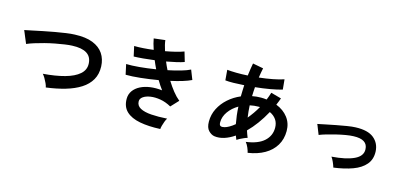

<svg xmlns="http://www.w3.org/2000/svg" viewBox="-71 -1352 4142 1940"><g transform="rotate(15 2000.0 -382.0)"><path d="M424 -49Q421 -67 410 -91Q399 -115 385.5 -138Q372 -161 359 -175Q490 -185 585.5 -211.5Q681 -238 732.5 -283Q784 -328 781 -394Q775 -535 573 -526Q542 -525 497 -518.5Q452 -512 399.5 -502Q347 -492 294.5 -478.5Q242 -465 196 -450.5Q150 -436 118 -422Q118 -423 109.5 -442.5Q101 -462 90.5 -487.5Q80 -513 72 -532.5Q64 -552 63 -553Q94 -559 143 -569.5Q192 -580 250.5 -592Q309 -604 368 -614.5Q427 -625 479.5 -632.5Q532 -640 569 -641Q684 -646 758 -616.5Q832 -587 869.5 -531Q907 -475 910 -399Q913 -318 878.5 -258.5Q844 -199 779 -157.5Q714 -116 623.5 -89.5Q533 -63 424 -49Z M1650 57Q1528 63 1436 45.5Q1344 28 1293.5 -19.5Q1243 -67 1243 -150Q1243 -198 1269 -234.5Q1295 -271 1340 -294Q1385 -317 1443.5 -325Q1502 -333 1567 -325Q1551 -346 1536 -369Q1521 -392 1507 -416Q1413 -400 1323.5 -390.5Q1234 -381 1170 -382L1147 -488Q1203 -486 1285 -493.5Q1367 -501 1454 -515Q1433 -558 1416 -600Q1356 -592 1299.5 -587Q1243 -582 1201 -581L1178 -685Q1219 -684 1271.5 -687.5Q1324 -691 1379 -698Q1357 -763 1349 -810L1467 -824Q1472 -779 1493 -715Q1549 -725 1599.5 -737.5Q1650 -750 1684 -763L1714 -661Q1681 -649 1633 -638Q1585 -627 1530 -617Q1538 -597 1547.5 -576.5Q1557 -556 1567 -536Q1640 -551 1700.5 -568.5Q1761 -586 1796 -604L1835 -505Q1798 -487 1742.5 -470Q1687 -453 1622 -439Q1654 -387 1689.5 -342.5Q1725 -298 1762 -268L1688 -189Q1631 -221 1574.5 -230.5Q1518 -240 1471 -233Q1424 -226 1395.5 -206Q1367 -186 1367 -158Q1367 -112 1409.5 -89Q1452 -66 1525 -61Q1598 -56 1690 -62Q1680 -47 1671.5 -24.5Q1663 -2 1657 20Q1651 42 1650 57Z M2565 61Q2561 41 2548 10Q2535 -21 2518 -41Q2644 -58 2706 -114.5Q2768 -171 2768 -254Q2768 -304 2743.5 -339.5Q2719 -375 2675 -395Q2597 -252 2500 -156Q2506 -137 2512.5 -119.5Q2519 -102 2526 -85Q2510 -81 2490 -72Q2470 -63 2451 -53.5Q2432 -44 2421 -36Q2417 -46 2413 -56.5Q2409 -67 2405 -77Q2351 -40 2298 -23.5Q2245 -7 2197 -14Q2164 -19 2134.5 -49.5Q2105 -80 2105 -144Q2105 -217 2137 -280Q2169 -343 2224.5 -392.5Q2280 -442 2351 -472Q2351 -502 2352.5 -531.5Q2354 -561 2355 -590Q2295 -586 2243.5 -585Q2192 -584 2158 -588L2149 -696Q2188 -692 2244 -691Q2300 -690 2364 -694Q2369 -730 2373.5 -763Q2378 -796 2384 -825L2495 -804Q2485 -758 2477 -703Q2551 -711 2618.5 -724Q2686 -737 2733 -753L2743 -648Q2693 -633 2619 -620Q2545 -607 2465 -599Q2463 -576 2462 -552Q2461 -528 2460 -504Q2505 -513 2553 -513Q2568 -513 2582.5 -512Q2597 -511 2611 -509Q2619 -528 2626 -547.5Q2633 -567 2639 -587L2748 -557Q2741 -538 2734 -520Q2727 -502 2719 -484Q2798 -453 2843.5 -393.5Q2889 -334 2889 -253Q2889 -168 2849.5 -102.5Q2810 -37 2737.5 4.5Q2665 46 2565 61ZM2273 -129Q2293 -134 2319.5 -149Q2346 -164 2375 -188Q2367 -230 2361.5 -275Q2356 -320 2354 -366Q2292 -330 2254.5 -277Q2217 -224 2217 -166Q2217 -135 2232 -128.5Q2247 -122 2273 -129ZM2473 -283Q2497 -312 2521 -346Q2545 -380 2566 -418H2553Q2529 -418 2506 -415.5Q2483 -413 2461 -408Q2464 -345 2473 -283Z M3440 -19Q3433 -43 3420 -72.5Q3407 -102 3393 -121Q3542 -132 3625.5 -171Q3709 -210 3706 -281Q3703 -384 3555 -378Q3521 -377 3474.5 -369Q3428 -361 3378.5 -349Q3329 -337 3284.5 -324Q3240 -311 3211 -299Q3211 -300 3204.5 -315.5Q3198 -331 3190 -351.5Q3182 -372 3176 -387.5Q3170 -403 3169 -403Q3199 -409 3249 -419.5Q3299 -430 3356 -441Q3413 -452 3465.5 -460.5Q3518 -469 3552 -470Q3681 -475 3744 -423.5Q3807 -372 3811 -285Q3814 -204 3768 -150Q3722 -96 3637.5 -65Q3553 -34 3440 -19Z"/></g></svg>

Font: Zen Kaku Gothic New
Style: Bold
Weight: 700
Designer: Yoshimichi Ohira
Foundry: Positype
Version: Version 1.002